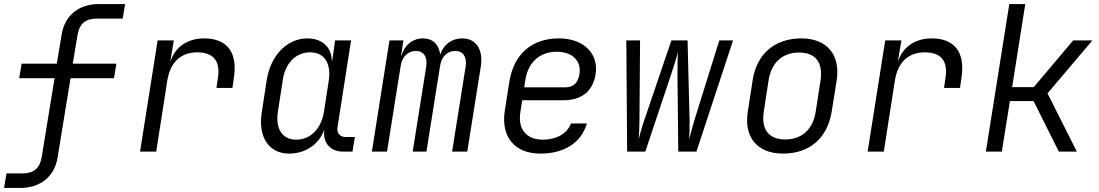

<svg xmlns="http://www.w3.org/2000/svg" viewBox="-20 -750 5440 950"><path d="M0 180H80C180 180 250 123 265 29L329 -363H544L556 -435H340L364 -579C373 -632 403 -658 458 -658H587L599 -730H470C369 -730 300 -673 285 -579L261 -435H87L75 -363H250L186 29C177 82 147 108 92 108H12Z M673 0H753L808 -353C823 -442 874 -491 956 -491C1036 -491 1072 -448 1058 -363L1051 -315H1130L1137 -363C1157 -488 1106 -560 990 -560C907 -560 847 -517 824 -448H823L840 -550H760Z M1410 10C1493 10 1560 -37 1585 -110C1575 -47 1612 0 1676 0H1724L1736 -72H1691C1662 -72 1645 -92 1650 -121L1717 -550H1638L1624 -450H1622C1620 -517 1574 -560 1501 -560C1402 -560 1320 -478 1300 -356L1275 -193C1256 -72 1311 10 1410 10ZM1446 -59C1377 -59 1342 -112 1355 -197L1379 -353C1391 -438 1444 -491 1515 -491C1584 -491 1619 -438 1607 -353L1583 -197C1569 -112 1516 -59 1446 -59Z M1820 0H1895L1962 -421C1968 -469 1999 -498 2038 -498C2077 -498 2096 -468 2089 -421L2022 0H2090L2157 -421C2163 -469 2193 -498 2232 -498C2272 -498 2291 -468 2284 -421L2217 0H2292L2359 -421C2372 -504 2336 -560 2267 -560C2215 -560 2174 -529 2158 -480C2152 -529 2122 -560 2073 -560C2022 -560 1981 -527 1967 -476H1965L1976 -550H1907Z M2654 10C2772 10 2856 -44 2884 -139H2805C2787 -90 2735 -59 2666 -59C2583 -59 2541 -112 2555 -197L2564 -254H2769C2857 -254 2914 -298 2927 -383C2943 -484 2869 -560 2745 -560C2611 -560 2522 -482 2500 -345L2478 -205C2457 -73 2526 10 2654 10ZM2574 -318 2579 -353C2593 -442 2650 -494 2735 -494C2813 -494 2858 -447 2847 -383C2840 -338 2815 -318 2779 -318Z M3083 0H3173L3301 -383C3313 -420 3329 -468 3334 -493C3333 -468 3332 -420 3332 -383L3336 0H3426L3607 -550H3539L3416 -156C3406 -122 3396 -85 3390 -61C3392 -86 3392 -122 3392 -156L3382 -550H3302L3168 -156C3156 -121 3146 -84 3140 -61C3142 -84 3144 -121 3144 -156L3147 -550H3079Z M3854 10C3986 10 4074 -67 4095 -197L4120 -353C4139 -480 4071 -560 3945 -560C3813 -560 3724 -483 3704 -353L3680 -197C3660 -70 3728 10 3854 10ZM3865 -60C3784 -60 3746 -109 3759 -197L3783 -353C3797 -441 3852 -490 3934 -490C4015 -490 4053 -441 4040 -353L4016 -197C4002 -109 3947 -60 3865 -60Z M4273 0H4353L4408 -353C4423 -442 4474 -491 4556 -491C4636 -491 4672 -448 4658 -363L4651 -315H4730L4737 -363C4757 -488 4706 -560 4590 -560C4507 -560 4447 -517 4424 -448H4423L4440 -550H4360Z M4858 0H4937L4977 -250H5094L5219 0H5308L5163 -288L5385 -550H5290L5095 -319H4988L5053 -730H4974Z"/></svg>

Font: JetBrains Mono Light
Style: Italic
Weight: 336
Italic angle: -9°
Monospace: yes
Designer: Philipp Nurullin, Konstantin Bulenkov
Foundry: JetBrains
Version: Version 2.305